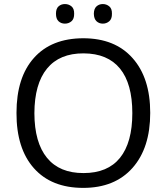

<svg xmlns="http://www.w3.org/2000/svg" viewBox="-20 -913 819 943"><path d="M148.9 -356.9Q149.4 -212.9 210.9 -137.7Q272.5 -62.5 390.6 -63Q508.8 -63 569.3 -137.7Q629.9 -212.9 629.9 -357.4Q629.9 -502 569.3 -576.2Q508.8 -650.4 390.6 -650.9Q272.5 -651.4 210.9 -576.2Q149.4 -501 148.9 -356.9ZM388.7 9.8Q232.4 9.8 146.5 -86.9Q60.5 -183.6 61 -358.4Q61 -533.2 147 -628.9Q232.4 -724.6 388.7 -725.1Q544.9 -725.1 631.3 -627.4Q717.8 -530.3 717.8 -358.4Q717.8 -186.5 630.9 -88.4Q543.9 9.8 388.7 9.8ZM440.9 -845.7Q441.4 -870.6 454.1 -881.8Q466.8 -893.1 484.9 -893.1Q502.9 -893.1 516.6 -881.8Q530.3 -870.6 529.8 -845.7Q530.3 -820.3 516.6 -808.6Q502.9 -796.9 484.9 -796.9Q466.8 -796.9 454.1 -808.6Q441.4 -820.3 440.9 -845.7ZM254.9 -845.7Q254.9 -870.6 267.6 -881.8Q280.3 -893.1 298.8 -893.1Q317.4 -893.1 331.1 -881.8Q344.7 -870.6 344.2 -845.7Q344.7 -820.3 331.1 -808.6Q317.4 -796.9 298.8 -796.9Q280.3 -796.9 267.6 -808.6Q254.9 -820.3 254.9 -845.7Z"/></svg>

Font: OpenSans-Regular
Style: Regular
Weight: 400
Foundry: Ascender Corporation
Version: Version 1.10